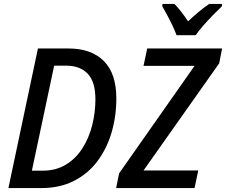

<svg xmlns="http://www.w3.org/2000/svg" viewBox="-20 -962 1156 982"><path d="M23 0 174 -714H331Q447 -714 511 -650Q575 -586 575 -458Q575 -368 551 -285.5Q527 -203 479 -138.5Q431 -74 358.5 -37Q286 0 190 0ZM198 -89Q266 -89 317 -120Q368 -151 401.5 -203.5Q435 -256 451.5 -321.5Q468 -387 468 -454Q468 -544 428.5 -585Q389 -626 320 -626H257L143 -89ZM574 0 589 -75 975 -625H714L733 -714H1116L1101 -638L714 -90H994L975 0ZM883 -782Q875 -804 862 -831.5Q849 -859 835 -885Q821 -911 810 -930L811 -942H872Q887 -927 905.5 -903.5Q924 -880 942 -853Q1000 -908 1050 -942H1115V-930Q1098 -914 1071.5 -887Q1045 -860 1020 -831.5Q995 -803 981 -782Z"/></svg>

Font: Noto Sans SemiCondensed Medium
Style: Italic
Weight: 500
Width: 4
Italic angle: -12°
Designer: Monotype Design Team
Foundry: Monotype Imaging Inc.
Version: Version 2.013; ttfautohint (v1.8.4.7-5d5b)